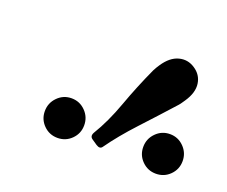

<svg xmlns="http://www.w3.org/2000/svg" viewBox="-59 -914 520 440"><g transform="rotate(20 200.5 -694.0)"><path d="M348.5 -726.5Q312.5 -686.5 277.5 -648.8Q242.5 -611 218 -576.5Q213 -569 203 -575.5L190.5 -584Q182 -589.5 187.5 -599.5Q209.5 -635.5 227 -684Q244.5 -732.5 266.5 -780.5Q269 -785.5 271.2 -789Q273.5 -792.5 276 -796.5Q292 -820.5 312.5 -826Q333 -831.5 351 -819.5Q369.5 -807.5 372.5 -786.5Q375.5 -765.5 359 -741Q356.5 -737.5 354.2 -734Q352 -730.5 348.5 -726.5ZM353 -560Q333 -560 319 -574Q305 -588 305 -608Q305 -628 319 -642.2Q333 -656.5 353 -656.5Q373 -656.5 387 -642.2Q401 -628 401 -608Q401 -588 387 -574Q373 -560 353 -560ZM113 -560Q93 -560 79 -574Q65 -588 65 -608Q65 -628 79 -642.2Q93 -656.5 113 -656.5Q133 -656.5 147 -642.2Q161 -628 161 -608Q161 -588 147 -574Q133 -560 113 -560Z"/></g></svg>

Font: Besley
Style: Italic
Weight: 400
Italic angle: -13°
Designer: Owen Earl
Foundry: indestructible type*
Version: Version 4.000; ttfautohint (v1.8.4.7-5d5b)